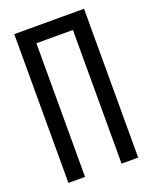

<svg xmlns="http://www.w3.org/2000/svg" viewBox="-133 -774 674 849"><g transform="rotate(-20 204.0 -350.0)"><path d="M290 -628.9H118.2V0H40V-700.2H368.2V0H290Z"/></g></svg>

Font: Bebas Neue Regular
Style: Regular
Weight: 400
Designer: Ryoichi Tsunekawa
Foundry: Ryoichi Tsunekawa
Version: Version 001.003